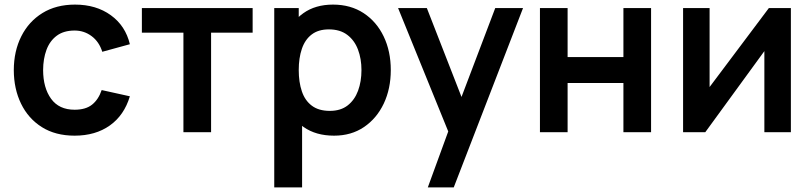

<svg xmlns="http://www.w3.org/2000/svg" viewBox="-20 -575 3530 835"><path d="M304.5 15Q221.1 15 162 -22.2Q102.9 -59.5 71.6 -124Q40.2 -188.4 40 -270Q40.2 -352.8 72.7 -417.2Q105.1 -481.6 164.6 -518.3Q224.1 -555 306.2 -555Q398.2 -555 462 -508.8Q525.8 -462.7 544.8 -382.7L424.8 -349.8Q411.1 -393.5 378.5 -417.8Q345.9 -442.2 304.5 -442.2Q257.3 -442.2 227 -419.8Q196.7 -397.3 182.2 -358.4Q167.7 -319.5 167.5 -270Q167.8 -192.9 202.2 -145.4Q236.7 -97.8 304.5 -97.8Q352.8 -97.8 380.4 -119.9Q408.1 -142 422.2 -183.3L544.8 -156.2Q520.1 -73.7 457.6 -29.3Q395.1 15 304.5 15Z M777.7 0V-433H597V-540H1078.7V-433H898V0Z M1432.8 15Q1353.8 15 1300.5 -22.6Q1247.2 -60.2 1220.1 -124.7Q1193 -189.2 1193 -270.2Q1193 -351.3 1219.9 -415.8Q1246.8 -480.2 1299.2 -517.6Q1351.6 -555 1428.3 -555Q1505 -555 1561.4 -517.9Q1617.8 -480.8 1648.6 -416.5Q1679.5 -352.2 1679.5 -270.2Q1679.5 -189.2 1649 -124.6Q1618.4 -60.1 1563 -22.5Q1507.7 15 1432.8 15ZM1172.7 240V-540H1279.2V-160.8H1293.8V240ZM1414.5 -92.8Q1461.6 -92.8 1492 -116.5Q1522.3 -140.2 1537.2 -180.4Q1552 -220.7 1552 -270.2Q1552 -319.2 1536.9 -359.3Q1521.8 -399.5 1490.4 -423.3Q1459 -447.2 1410.3 -447.2Q1364.4 -447.2 1335.4 -424.9Q1306.4 -402.7 1292.8 -362.7Q1279.2 -322.8 1279.2 -270.2Q1279.2 -217.8 1292.8 -177.7Q1306.3 -137.7 1336.2 -115.3Q1366 -92.8 1414.5 -92.8Z M1840.5 240 1944.7 -45.3 1946.5 38.7 1711.2 -540H1836.3L2003.3 -111.8H1971.3L2133.8 -540H2254.7L1953.3 240Z M2328.2 0V-540H2448.5V-326.8H2691.2V-540H2811.5V0H2691.2V-214H2448.5V0Z M3419.5 -540V0H3304.2V-352.7L3047.2 0H2950.7V-540H3066V-196.5L3323.8 -540Z"/></svg>

Font: Manrope ExtraLight
Style: Regular
Weight: 200
Designer: Mikhail Sharanda
Foundry: Mikhail Sharanda
Version: Version 4.505